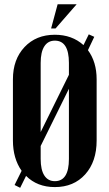

<svg xmlns="http://www.w3.org/2000/svg" viewBox="-20 -873 515 906"><path d="M242.2 -738.8H221.2L252 -853H341.8ZM41 -210V-499Q41 -592.8 95.7 -650.9Q150.4 -709 238.8 -709Q319.8 -709 374 -660.2L398.9 -710.9L424.8 -699.2L395 -636.2Q436 -580.6 436 -499V-210Q436 -110.4 382.1 -50.3Q328.1 9.8 238.8 9.8Q155.8 9.8 103 -43L75.2 13.2L48.8 0L82 -66.9Q41 -125.5 41 -210ZM171.9 -576.2V-250L305.2 -520V-576.2Q305.2 -681.2 238.8 -681.2Q206.5 -681.2 189.2 -654.3Q171.9 -627.4 171.9 -576.2ZM171.9 -184.1V-123Q171.9 -71.8 189.2 -44.9Q206.5 -18.1 238.8 -18.1Q305.2 -18.1 305.2 -123V-454.1Z"/></svg>

Font: Moniqa Black Heading
Style: Regular
Weight: 900
Designer: Rajesh Rajput
Foundry: Rajesh Rajput
Version: Version 1.000